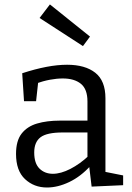

<svg xmlns="http://www.w3.org/2000/svg" viewBox="-20 -825 588 854"><path d="M449 -45.2 436 -63 527.7 -44.7V-1.3L387.5 5L376 -91L383 -88Q339.3 -39.8 288.1 -15.4Q237 9 189 9Q131.3 9 91.3 -28.3Q51.3 -65.5 51.3 -140.5Q51.3 -198.7 76 -230.6Q100.8 -262.5 144.6 -275.5Q188.5 -288.5 246.5 -288.5H377.5L369 -278.5V-373.8Q369 -428.5 339.8 -452.3Q310.5 -476 259.5 -476Q232.5 -476 202.4 -470.4Q172.2 -464.8 138.2 -452.8L150.5 -466L140.5 -374.8H86.8L78.8 -499.2Q136.3 -518 186 -527.5Q235.7 -537 278.5 -537Q358.5 -537 403.7 -501.5Q449 -466 449 -388ZM132.2 -146.7Q132.2 -98.2 155.7 -75.1Q179.2 -52 215.2 -52Q250.5 -52 292.9 -73.7Q335.3 -95.5 374.8 -132.5L369 -111V-245L377.5 -235.8H259Q188.2 -235.8 160.2 -214.4Q132.2 -193 132.2 -146.7ZM202 -805.3 380.3 -662.3 349 -620 156 -745Z"/></svg>

Font: Bitter Thin
Style: Regular
Weight: 100
Designer: Sol Matas, and Bitter project Authors
Foundry: Sol Matas
Version: Version 2.002